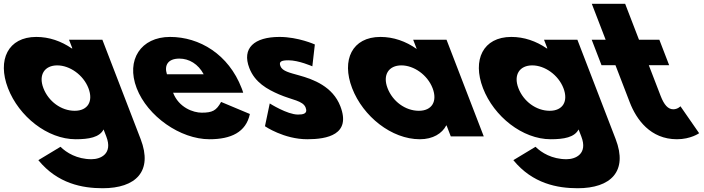

<svg xmlns="http://www.w3.org/2000/svg" viewBox="-118 -724 3737 1019"><path d="M85.5 126C187.7 251 319.9 275 426.9 275C601.9 275 694.7 186 628.4 14L425.4 -513H248.4L266.1 -467H263.1C206.1 -506 142.6 -528 74.6 -528C-75.4 -528 -133.4 -406 -75.6 -256C-17.8 -106 133.8 15 283.8 15C353.8 15 409.9 5 431.7 -37L446.4 1C481.4 92 416.6 121 367.6 121C290.6 121 234.1 86 203.2 55ZM112.4 -256C85 -327 118.8 -377 185.8 -377C251.8 -377 324 -327 351.4 -256C378.3 -186 347.6 -136 278.6 -136C206.6 -136 139.3 -186 112.4 -256Z M1172.6 -232C1171.3 -238 1167.1 -249 1164.4 -256C1095 -436 940.6 -528 784.6 -528C629.6 -528 549.6 -406 607.4 -256C664.8 -107 838.8 15 993.8 15C1107.8 15 1187.5 -22 1208.2 -119L1055.5 -183C1030.2 -137 1009.5 -126 952.5 -126C907.5 -126 831.1 -153 800.6 -232ZM767.9 -330C752.8 -377 772.9 -413 833.9 -413C885.9 -413 934.1 -384 962.9 -330Z M1365.6 -528C1230.6 -528 1164.7 -468 1205.2 -363C1234.8 -286 1300.7 -250 1363.1 -223C1432.6 -193 1489.8 -190 1504.1 -153C1517.2 -119 1488.3 -116 1463.3 -116C1406.3 -116 1313.6 -175 1313.6 -175L1288.2 -54C1288.2 -54 1388.8 15 1512.8 15C1617.8 15 1746.5 -9 1688.4 -160C1647.9 -265 1545.3 -303 1469.2 -324C1419.8 -338 1380.7 -346 1370.3 -373C1361.1 -397 1374.4 -404 1413.4 -404C1467.4 -404 1539.7 -372 1539.7 -372L1553 -488C1553 -488 1464.6 -528 1365.6 -528Z M1750.9 -256C1808.7 -106 1960.3 15 2110.3 15C2180.3 15 2228.3 -16 2250.2 -58H2252.2L2274.5 0H2449.5L2251.9 -513H2074.9L2093.7 -464C2035.9 -505 1970.1 -528 1901.1 -528C1751.1 -528 1693.1 -406 1750.9 -256ZM1938.9 -256C1911.5 -327 1945.3 -377 2012.3 -377C2078.3 -377 2150.5 -327 2177.9 -256C2204.8 -186 2174.1 -136 2105.1 -136C2033.1 -136 1965.8 -186 1938.9 -256Z M2606.5 126C2708.7 251 2840.9 275 2947.9 275C3122.9 275 3215.7 186 3149.4 14L2946.4 -513H2769.4L2787.1 -467H2784.1C2727.1 -506 2663.6 -528 2595.6 -528C2445.6 -528 2387.6 -406 2445.4 -256C2503.2 -106 2654.8 15 2804.8 15C2874.8 15 2930.9 5 2952.7 -37L2967.4 1C3002.4 92 2937.6 121 2888.6 121C2811.6 121 2755.1 86 2724.2 55ZM2633.4 -256C2606 -327 2639.8 -377 2706.8 -377C2772.8 -377 2845 -327 2872.4 -256C2899.3 -186 2868.6 -136 2799.6 -136C2727.6 -136 2660.3 -186 2633.4 -256Z M3096.4 -513H3022.4L3074.4 -378H3148.4L3224.3 -181C3259.3 -90 3333.8 15 3474.8 15C3547.8 15 3592.5 -17 3592.5 -17L3493.4 -160C3493.4 -160 3478.5 -144 3455.5 -144C3427.5 -144 3406.7 -167 3388.2 -215L3325.4 -378H3433.4L3381.4 -513H3273.4L3199.8 -704H3022.8Z"/></svg>

Font: Hussar
Style: BdOpOblFour
Weight: 700
Foundry: Cannot Into Space Fonts
Version: Version 2.00